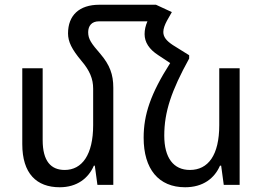

<svg xmlns="http://www.w3.org/2000/svg" viewBox="-20 -780 1109 810"><path d="M458 -410C458 -466 443 -506 404 -552C365 -597 352 -615 352 -644C352 -671 367 -690 397 -690H602C594 -672 590 -654 590 -636C590 -602 609 -572 648 -547L698 -514C615 -384 586 -296 586 -199C586 -67 649 10 761 10C837 10 885 -28 908 -81H913L924 0H991V-492H905V-252C905 -125 858 -63 781 -63C712 -63 673 -114 673 -208C673 -308 703 -397 778 -533V-547L709 -590C682 -608 669 -624 669 -645C669 -659 675 -675 684 -692L705 -729L638 -760H399C314 -760 267 -715 267 -639C267 -604 283 -572 323 -524C359 -482 373 -447 373 -406V-252C373 -127 326 -63 253 -63C195 -63 160 -100 160 -189V-492H74V-172C74 -48 134 10 232 10C305 10 353 -28 376 -81H380L391 0H458Z"/></svg>

Font: Noto Sans Armenian SemiCondensed
Style: Regular
Weight: 400
Width: 4
Designer: Monotype Design Team
Foundry: Monotype Imaging Inc.
Version: Version 2.008